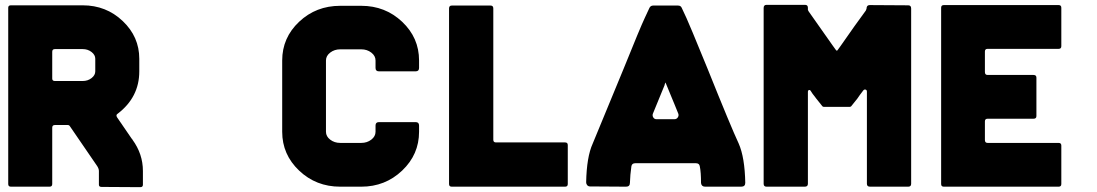

<svg xmlns="http://www.w3.org/2000/svg" viewBox="-20 -772 4538 794"><path d="M528 -194Q571 -135 571 -65V-8Q571 2 560 2L400 1Q389 1 389 -8V-65Q389 -74 382 -85L269 -250Q266 -255 260 -255H207Q196 -255 196 -244V-11Q196 0 185 0H25Q14 0 14 -11V-740Q14 -750 25 -750H322Q419 -750 487.5 -685Q556 -620 556 -529V-477Q556 -370 467 -302Q458 -297 464 -287L525 -198Q526 -198 527 -196ZM196 -447Q196 -437 207 -437H322Q343 -437 358.5 -449Q374 -461 374 -477V-529Q374 -545 358.5 -557Q343 -569 322 -569H207Q196 -569 196 -558Z M1474 0H1387Q1287 0 1217 -66.5Q1147 -133 1147 -227V-522Q1147 -616 1217 -682Q1287 -748 1387 -748H1474Q1573 -748 1643 -682Q1713 -616 1713 -522V-491Q1713 -477 1699 -477H1547Q1533 -477 1533 -491V-522Q1533 -541 1515.5 -554.5Q1498 -568 1474 -568H1387Q1363 -568 1345.5 -554.5Q1328 -541 1328 -522V-227Q1328 -208 1345.5 -194.5Q1363 -181 1387 -181H1474Q1498 -181 1515.5 -194.5Q1533 -208 1533 -227V-253Q1533 -267 1547 -267H1699Q1713 -267 1713 -253V-227Q1713 -133 1643 -66.5Q1573 0 1474 0Z M2317 0H1848Q1837 0 1837 -11V-737Q1837 -749 1848 -749H2009Q2020 -749 2020 -737V-194Q2020 -183 2031 -183H2317Q2328 -183 2328 -172V-11Q2328 0 2317 0Z M3035 -178Q3060 -121 3062 -16Q3062 0 3045 0H2896Q2881 0 2879 -15Q2879 -60 2874 -84Q2872 -97 2858 -97H2607Q2593 -97 2591 -84Q2586 -49 2585 -16Q2585 0 2569 0L2420 -1Q2413 -1 2408.5 -6Q2404 -11 2404 -18Q2406 -123 2431 -178Q2435 -187 2559 -488Q2628 -659 2646 -697L2666 -740Q2671 -749 2681 -749H2784Q2795 -749 2799 -740L2819 -697Q2827 -681 2906 -488Q3004 -244 3035 -178ZM2695 -279H2769Q2778 -279 2783 -286.5Q2788 -294 2785 -302Q2780 -315 2770 -339Q2760 -363 2752 -382.5Q2744 -402 2737 -419Q2736 -421 2734.5 -425Q2733 -429 2732 -431Q2731 -429 2729.5 -425Q2728 -421 2728 -419L2680 -302Q2677 -294 2681.5 -286.5Q2686 -279 2695 -279Z M3736 0H3578Q3565 0 3565 -12V-393Q3565 -400 3559.5 -401.5Q3554 -403 3550 -398Q3533 -376 3526 -365L3502 -335Q3499 -330 3493 -330H3388Q3382 -330 3379 -335L3355 -365Q3354 -367 3349.5 -372.5Q3345 -378 3340.5 -384Q3336 -390 3332 -397Q3329 -401 3325 -399.5Q3321 -398 3321 -393V-12Q3321 0 3308 0H3150Q3138 0 3138 -12V-739Q3138 -752 3150 -752H3309Q3321 -752 3321 -740V-731L3324 -725Q3334 -711 3424 -583Q3429 -577 3437 -565Q3441 -560 3444 -565Q3446 -568 3450.5 -574Q3455 -580 3457 -583Q3518 -671 3561 -729Q3561 -730 3561 -730L3562 -732Q3564 -736 3564 -741Q3566 -751 3577 -751L3736 -750Q3748 -750 3748 -737V-12Q3748 0 3736 0Z M4053 -559V-474Q4053 -462 4064 -462H4254Q4266 -462 4266 -451V-292Q4266 -281 4254 -281H4064Q4053 -281 4053 -270V-193Q4053 -181 4064 -181H4358Q4369 -181 4369 -170V-11Q4369 0 4358 0H3883Q3872 0 3872 -11V-740Q3872 -751 3883 -751H4358Q4369 -751 4369 -740V-581Q4369 -570 4358 -570H4064Q4053 -570 4053 -559Z"/></svg>

Font: Punc
Style: Bold
Weight: 400
Designer: The Kinetic
Foundry: The Kinetic
Version: Version 1.000;PS 001.001;hotconv 1.0.56